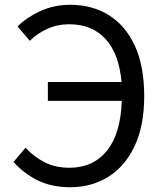

<svg xmlns="http://www.w3.org/2000/svg" viewBox="-20 -766 678 799"><path d="M179.2 -346.2V-424.8H485.8Q475.6 -542 419.4 -603.5Q363.3 -665 268.1 -665Q219.2 -665 177.5 -646.2Q135.7 -627.4 104 -596.2L53.2 -655.8Q87.4 -691.4 145.5 -718.8Q203.6 -746.1 272 -746.1Q363.8 -746.1 433.1 -702.9Q502.4 -659.7 541.3 -575.2Q580.1 -490.7 580.1 -366.2Q580.1 -242.2 540 -157.7Q500 -73.2 430.4 -30Q360.8 13.2 272 13.2Q196.8 13.2 139.2 -14.4Q81.5 -42 36.1 -91.8L85.9 -150.9Q123.5 -111.8 167.7 -89.8Q211.9 -67.9 269 -67.9Q366.7 -67.9 424.3 -137.9Q481.9 -208 486.8 -346.2Z"/></svg>

Font: Source Han Sans CN
Style: Regular
Weight: 400
Designer: Ryoko NISHIZUKA  (kana, bopomofo & ideographs); Paul D. Hunt (Latin, Greek & Cyrillic); Sandoll Communications , Soo-you
Foundry: Adobe
Version: Version 2.004;hotconv 1.0.118;makeotfexe 2.5.65603